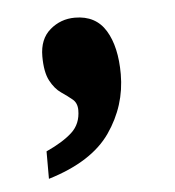

<svg xmlns="http://www.w3.org/2000/svg" viewBox="-35 -189 342 376"><g transform="rotate(-5 136.5 -1.0)"><path d="M47 154V100Q80 85 98 68.5Q116 52 116 25Q116 11 107 3.5Q98 -4 85.5 -12.5Q73 -21 64 -38Q55 -55 55 -86Q55 -120 76 -138Q97 -156 125 -156Q166 -156 185.5 -124Q205 -92 205 -38Q205 24 169 76Q133 128 47 154Z"/></g></svg>

Font: Noto Serif Bengali ExtraCondensed Black
Style: Regular
Weight: 900
Width: 2
Designer: Juan Bruce, Universal Thirst, Indian Type Foundry and the Monotype Design Team.
Foundry: Monotype Imaging Inc.
Version: Version 2.003; ttfautohint (v1.8.4.7-5d5b)